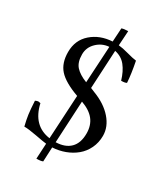

<svg xmlns="http://www.w3.org/2000/svg" viewBox="-194 -785 854 974"><g transform="rotate(30 232.5 -298.5)"><path d="M237.8 -268.1 225.1 -22.9Q279.8 -24.4 309.3 -53.7Q338.9 -83 338.9 -139.2Q338.9 -186.5 314.2 -218Q289.6 -249.5 237.8 -268.1ZM207 -363.8 219.2 -578.1Q178.2 -575.2 148.2 -546.1Q118.2 -517.1 118.2 -476.1Q118.2 -430.2 140.1 -405.8Q162.1 -381.3 207 -363.8ZM262.2 -694.8 256.8 -608.9Q280.3 -606.9 315.4 -597.2Q350.6 -587.4 371.1 -585Q384.8 -516.1 388.2 -464.8Q378.9 -459 356.9 -459Q342.8 -506.8 318.8 -536.9Q294.9 -566.9 254.9 -575.2L243.2 -351.1L268.1 -340.8Q337.4 -314.5 377.2 -269Q417 -223.6 417 -170.9Q417 -130.9 400.9 -97.4Q384.8 -64 357.7 -41.5Q330.6 -19 295.9 -6.1Q261.2 6.8 223.1 8.8L219.2 92.8Q208.5 98.1 182.1 98.1L187 7.8Q168.5 5.9 121.1 -3.2Q73.7 -12.2 47.9 -12.2Q39.1 -48.3 35.4 -74.7Q31.7 -101.1 28.8 -152.8Q39.6 -158.2 46.9 -158.2Q49.3 -158.2 59.1 -155.8Q85.4 -39.1 188 -24.9L202.1 -280.8Q118.7 -311 84.7 -348.9Q50.8 -386.7 50.8 -451.2Q50.8 -521 99.6 -563.5Q148.4 -606 220.2 -609.9L225.1 -689.9Q239.7 -694.8 262.2 -694.8Z"/></g></svg>

Font: Common Serif
Style: Regular
Weight: 400
Designer: Philipp H. Poll, Khaled Hosny
Foundry: Stefan Peev, Context Ltd.
Version: Version 1.026